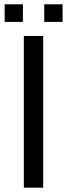

<svg xmlns="http://www.w3.org/2000/svg" viewBox="-20 -868 310 888"><path d="M90.3 0V-701.7H179.7V0ZM85.9 -848.1V-766.6H1.5V-848.1ZM269.5 -848.1V-766.6H184.6V-848.1Z"/></svg>

Font: Mako
Style: Regular
Weight: 400
Designer: vernon adams
Foundry: vernon adams
Version: Version 1.000